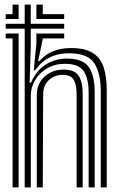

<svg xmlns="http://www.w3.org/2000/svg" viewBox="-20 -820 534 840"><path d="M88 0V-694.5H5V-715.8H88V-800H114.5V-715.8H260.8V-694.5H114.5V-608.8L109.5 -458.5H115.8Q138.8 -512.5 181.2 -538.4Q223.8 -564.2 274 -563.8Q344.2 -563 369.2 -525.6Q394.2 -488.2 394.2 -418.8V0H367.8V-415.5Q367.8 -476 346.2 -508.4Q324.8 -540.8 264.2 -540.8Q219.8 -540.8 186.1 -521Q152.5 -501.2 133.6 -469.4Q114.8 -437.5 114.8 -401.2V0ZM5 -737V-758.2H35V-800H61.5V-737ZM139.2 -737V-800H167.2V-758.2H260.8V-737ZM35 0V-652H5V-673.2H61.5V0ZM420.8 0V-420.5Q420.8 -500.8 392 -543.9Q363.2 -587 281.8 -587Q185.5 -587 134 -512.5H127.8L139.2 -630.5V-673.2H260.8V-652H167.2V-649.8L147 -552.8H152.5Q178 -582.2 212.8 -596Q247.5 -609.8 290.2 -609.8Q351.5 -609.8 385.6 -588.4Q419.8 -567 433.4 -525.9Q447 -484.8 447 -425.5V0ZM141 0V-403.5Q141 -454 175 -484.8Q209 -515.5 257.8 -515.5Q307 -515.5 324.4 -488.1Q341.8 -460.8 341.8 -410.5V0H315.2V-409Q315.2 -447.5 303 -470Q290.8 -492.5 253.5 -492.5Q220 -492.5 194.5 -470.2Q169 -448 168.8 -406.2L167.2 0Z"/></svg>

Font: Big Shoulders Inline Text ExtraBold
Style: Regular
Weight: 800
Designer: Patric King
Foundry: XO Type Co
Version: Version 1.000